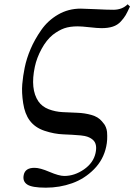

<svg xmlns="http://www.w3.org/2000/svg" viewBox="-20 -680 621 888"><path d="M94.2 -367.2Q103 -410.2 121.6 -453.6Q140.1 -497.1 170.7 -541Q201.2 -585 248.5 -612.5Q295.9 -640.1 353 -640.1Q371.1 -640.1 423.1 -637.5Q475.1 -634.8 503.9 -634.8Q545.4 -634.8 570.3 -660.2L581.1 -649.9Q569.3 -624 561.3 -610.1Q553.2 -596.2 538.3 -580.1Q523.4 -564 501.7 -556.9Q480 -549.8 449.7 -549.8Q430.7 -549.8 394 -554Q357.4 -558.1 339.8 -558.1Q302.7 -558.1 277.1 -549.1Q251.5 -540 224.1 -519Q194.8 -495.1 172.4 -453.9Q149.9 -412.6 141.1 -371.1Q119.1 -267.6 157.7 -210.9Q174.8 -186.5 205.3 -174.8Q235.8 -163.1 269.8 -161.4Q303.7 -159.7 337.6 -158.4Q371.6 -157.2 402.8 -148.4Q434.1 -139.6 451.2 -119.1Q459 -109.9 462.4 -105.2Q465.8 -100.6 469.7 -91.3Q473.6 -82 475.1 -69.8Q478 -32.2 471.2 -2Q458.5 58.6 414.8 102.8Q371.1 147 313.5 167.5Q255.9 188 191.9 188Q127.4 188 105.5 173.1Q83.5 158.2 89.8 128.9Q96.7 95.7 140.6 96.2Q165 96.2 209 115Q252.9 133.8 277.3 133.8Q324.7 133.8 368.4 103.5Q412.1 73.2 421.9 27.8Q430.7 -12.7 411.4 -31.5Q392.1 -50.3 353.8 -53.7Q315.4 -57.1 273.2 -58.6Q231 -60.1 186.3 -75Q141.6 -89.8 117.2 -123Q94.7 -153.3 87.2 -202.6Q79.6 -252 83 -290.8Q86.4 -329.6 94.2 -367.2Z"/></svg>

Font: Linux Biolinum
Style: Italic
Weight: 400
Italic angle: -12°
Designer: Philipp H. Poll
Foundry: Philipp H. Poll
Version: Version 1.1.3 ; ttfautohint (v0.9)